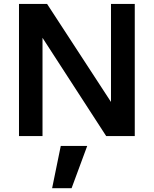

<svg xmlns="http://www.w3.org/2000/svg" viewBox="-20 -708 800 999"><path d="M78.8 0ZM78.8 0H201.2V-511.2L532.5 0H681.2V-687.5H557.5V-177.5L225 -687.5H78.8ZM251.2 271.2H352.5L433.8 51.2H296.2Z"/></svg>

Font: Cambay
Style: Bold
Weight: 700
Designer: Pooja Saxena
Foundry: Pooja Saxena
Version: Version 1.096;PS 001.096;hotconv 1.0.70;makeotf.lib2.5.58329